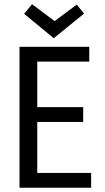

<svg xmlns="http://www.w3.org/2000/svg" viewBox="-20 -878 493 898"><path d="M406.2 -69.3H154.3V-307.6H369.1V-377H154.3V-589.8H397.5V-659.2H71.3V0H406.2ZM231.4 -699.2 373 -814.5 338.9 -856.4 235.4 -779.3 129.9 -858.4 92.8 -813.5Z"/></svg>

Font: Yaldevi Colombo Medium
Style: Regular
Weight: 500
Designer: Sol Matas, Denzil Rajitha, Kosala Senevirathne and Pathum Egodawatta
Foundry: Mooniak
Version: Version 1.020 ; ttfautohint (v1.6)